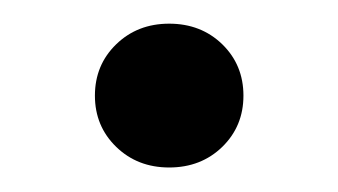

<svg xmlns="http://www.w3.org/2000/svg" viewBox="-20 -294 280 159"><path d="M164.1 -172.4Q146.5 -155.3 120.1 -155.3Q93.8 -155.3 76.2 -172.4Q58.6 -189.5 58.6 -214.8Q58.6 -240.2 76.2 -257.3Q93.8 -274.4 120.1 -274.4Q146.5 -274.4 164.1 -257.3Q181.6 -240.2 181.6 -214.8Q181.6 -189.5 164.1 -172.4Z"/></svg>

Font: Crimson Pro
Style: Regular
Weight: 400
Designer: Jacques Le Bailly
Foundry: Baron von Fonthausen
Version: Version 1.003